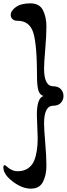

<svg xmlns="http://www.w3.org/2000/svg" viewBox="-30 -897 399 1146"><path d="M195 -73 190 -211Q190 -313 230 -324Q207 -330 199 -358Q191 -386 191 -437Q191 -629 169 -701Q147 -773 74 -773Q55 -773 44.5 -783Q34 -793 34 -807Q34 -833 65 -855Q96 -877 151 -877Q206 -877 226.5 -836Q247 -795 247 -739Q247 -683 240 -602Q233 -521 233 -488Q233 -382 288 -382Q317 -382 333 -365Q349 -348 349 -324Q349 -300 333 -283Q317 -266 288 -266Q233 -266 233 -160Q233 -126 240 -45Q247 36 247 92Q247 148 226.5 188.5Q206 229 154 229Q102 229 46 186.5Q-10 144 -10 102Q-10 89 -2 89Q2 89 8 95Q40 125 75.5 125Q111 125 136 108.5Q161 92 174 62Q195 10 195 -73Z"/></svg>

Font: Dr Sugiyama
Style: Regular
Weight: 400
Designer: Alejandro Paul
Foundry: Alejandro Paul
Version: Version 1.000